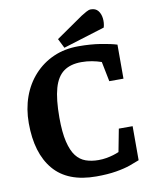

<svg xmlns="http://www.w3.org/2000/svg" viewBox="-93 -913 793 1000"><g transform="rotate(-10 303.0 -413.0)"><path d="M335 18Q184 18 110 -69.5Q36 -157 36 -316Q36 -391 59 -455Q82 -519 125.5 -566.5Q169 -614 228 -640Q287 -666 360 -666Q424 -666 477 -657.5Q530 -649 562 -639V-459H487L466 -564Q443 -572 416.5 -577Q390 -582 361 -582Q303 -582 267 -556Q231 -530 214.5 -472Q198 -414 198 -317Q198 -239 210 -189Q222 -139 243 -112Q264 -85 294 -74.5Q324 -64 361 -64Q383 -64 403 -67.5Q423 -71 439.5 -76Q456 -81 470 -87L493 -207H566V-27Q547 -19 516 -8Q485 3 440 10.5Q395 18 335 18ZM287 -671 262 -721 405 -820Q418 -828 432 -836Q446 -844 457 -844Q482 -844 495 -828Q508 -812 511 -787.5Q514 -763 507 -739Z"/></g></svg>

Font: Faustina
Style: Bold
Weight: 700
Designer: Alfonso Garcia
Foundry: http://www.omnibus-type.com
Version: Version 1.200